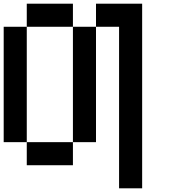

<svg xmlns="http://www.w3.org/2000/svg" viewBox="-20 -895 915 1040"><path d="M0 -125V-750H125V-125ZM125 -125H375V0H125ZM125 -750V-875H375V-750ZM375 -125V-750H500V-125ZM500 -750V-875H750V125H625V-750Z"/></svg>

Font: Galmuri7 Regular
Style: Regular
Weight: 400
Designer: Lee Minseo (quiple)
Version: Version 2.399;hotconv 1.1.1;makeotfexe 2.6.0 DEVELOPMENT